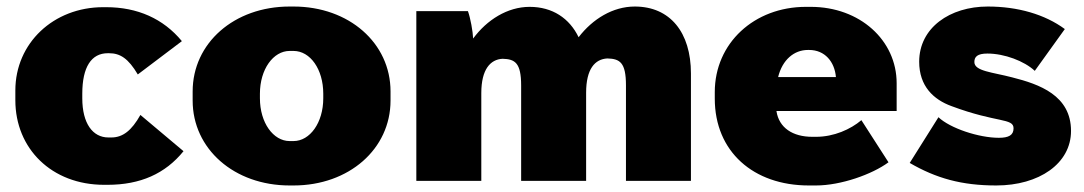

<svg xmlns="http://www.w3.org/2000/svg" viewBox="-20 -554 3320 588"><path d="M299 12H309C410 12 486 -22 542 -91L410 -202C383 -154 356 -133 321 -133H312C264 -133 232 -176 232 -253V-267C232 -349 260 -391 310 -391H314C348 -391 373 -375 402 -326L537 -428C480 -497 401 -532 305 -532H296C144 -532 27 -422 27 -277V-247C27 -99 138 12 299 12Z M867 14H879C1049 14 1176 -98 1176 -246V-274C1176 -422 1049 -534 879 -534H867C697 -534 570 -422 570 -274V-246C570 -98 697 14 867 14ZM867 -122C817 -122 776 -178 776 -253V-267C776 -342 817 -398 867 -398H879C930 -398 970 -342 970 -267V-253C970 -178 929 -122 879 -122Z M1255 0H1454V-269C1454 -342 1482 -372 1519 -374C1557 -373 1576 -362 1576 -292V0H1775V-270C1775 -343 1802 -373 1840 -375C1878 -374 1897 -363 1897 -293V0H2096V-329C2096 -455 2032 -534 1924 -534C1857 -534 1795 -496 1752 -440C1724 -498 1672 -533 1602 -533C1534 -533 1471 -493 1429 -436C1428 -458 1421 -498 1413 -520H1255Z M2457 14H2479C2555 14 2651 -20 2701 -57L2618 -186C2585 -158 2534 -135 2479 -135H2468C2407 -135 2366 -163 2358 -213V-214H2726V-299C2726 -431 2613 -533 2463 -533H2448C2290 -533 2169 -422 2169 -272V-252C2169 -90 2287 14 2457 14ZM2363 -318C2376 -371 2412 -401 2454 -401H2458C2506 -401 2536 -365 2540 -318Z M3031 14C3162 14 3260 -53 3260 -153C3260 -262 3163 -296 3080 -317C3019 -333 2964 -336 2964 -364C2964 -380 2973 -390 3004 -390C3056 -390 3117 -367 3149 -337L3241 -465C3180 -510 3097 -534 3005 -534C2889 -534 2795 -469 2795 -365C2795 -290 2839 -249 2894 -229C3033 -177 3084 -193 3084 -161C3084 -140 3069 -132 3039 -132C2978 -132 2890 -161 2854 -195L2766 -55C2847 -8 2925 14 3031 14Z"/></svg>

Font: Fixel Display Black
Style: Regular
Weight: 900
Designer: AlfaBravo + MacPaw
Foundry: Kyrylo Tkachov, Marchela Mozhyna, Serhii Makarenko, Maria Weinstein, Zakhar Kryvoshyya
Version: Version 1.211